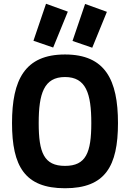

<svg xmlns="http://www.w3.org/2000/svg" viewBox="-20 -993 692 1022"><path d="M326 9C540 9 608 -108 608 -338C608 -568 540 -703 326 -703C112 -703 44 -568 44 -338C44 -108 112 9 326 9ZM326 -110C214 -110 186 -181 186 -338C186 -495 214 -583 326 -583C438 -583 466 -495 466 -338C466 -181 438 -110 326 -110ZM263 -740 341 -931 225 -973 158 -776ZM471 -739 549 -930 433 -972 366 -775Z"/></svg>

Font: RazerF5
Style: Bold
Weight: 700
Foundry: Razer Inc.
Version: Version 2